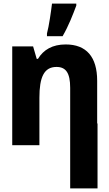

<svg xmlns="http://www.w3.org/2000/svg" viewBox="-20 -807 603 1067"><path d="M241 -621V-606H328C361 -663 385 -725 404 -776V-787H269C264 -746 252 -660 241 -621ZM48 0H199V-264C199 -377 224 -435 294 -435C346 -435 370 -402 370 -319V-121V240H522V-121H520V-358C520 -491 460 -560 345 -560C272 -560 222 -531 191 -480H184L164 -549H48Z"/></svg>

Font: Noto Sans Mono SemiCondensed ExtraBold
Style: Regular
Weight: 800
Width: 4
Designer: Monotype Design Team
Foundry: Monotype Imaging Inc.
Version: Version 2.014